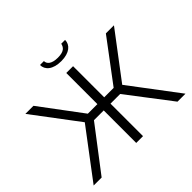

<svg xmlns="http://www.w3.org/2000/svg" viewBox="-197 -1131 1378 1378"><g transform="rotate(-45 492.5 -442.0)"><path d="M493 -795C578 -795 620 -835 620 -884H581C574 -853 556 -830 493 -830C429 -830 405 -856 405 -884H365C365 -835 407 -795 493 -795ZM26 0H107L359 -330H458V0H527V-330H625L877 0H958L682 -366L942 -710H860L623 -394H527V-710H458V-394H361L125 -710H43L302 -366Z"/></g></svg>

Font: FIGSv2-sans-serif
Style: Regular
Weight: 400
Designer: Matt McInerney, Pablo Impallari, Rodrigo Fuenzalida,Mirko Velimirovic
Foundry: Matt McInerney, Pablo Impallari, Rodrigo Fuenzalida
Version: Version 4.021;hotconv 1.0.109;makeotfexe 2.5.65596